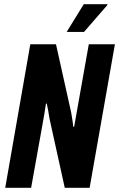

<svg xmlns="http://www.w3.org/2000/svg" viewBox="-20 -899 570 919"><path d="M5 0 125 -687H248L321 -359Q322 -352 324 -340Q326 -328 328 -315Q330 -302 330 -293H335Q338 -309 342 -332Q346 -355 349 -372L405 -687H530L409 0H290L217 -331Q215 -344 211 -367.5Q207 -391 204 -403H200Q197 -384 192.5 -355Q188 -326 183 -301L129 0ZM299 -746 381 -879H494V-875L382 -746Z"/></svg>

Font: Archivo ExtraCondensed
Style: Bold Italic
Weight: 700
Width: 2
Italic angle: -10°
Designer: Hector Gatti
Foundry: Omnibus-Type
Version: Version 2.001